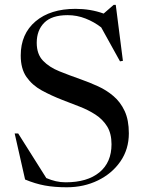

<svg xmlns="http://www.w3.org/2000/svg" viewBox="-20 -762 601 792"><path d="M511.5 -212Q511.5 -146.5 476.8 -96.2Q442 -46 384 -17.8Q326 10.5 255.5 10.5Q204.5 10.5 165 3.2Q125.5 -4 83.5 -21.5L40.5 -211.5H55L171 -27.5Q191 -19 210.2 -14.5Q229.5 -10 251 -10Q340 -10 390 -51Q440 -92 440 -167Q440 -211.5 421.8 -240.8Q403.5 -270 373.8 -289.2Q344 -308.5 308.5 -322.2Q273 -336 238 -349.5Q191.5 -367.5 152.2 -389Q113 -410.5 89.2 -444.5Q65.5 -478.5 65.5 -533Q65.5 -622 126.5 -673.8Q187.5 -725.5 291.5 -725.5Q354 -725.5 407.5 -706L449 -742H457.5L487 -511L475 -509L397.5 -649Q368.5 -671.5 333 -685.5Q297.5 -699.5 259 -699.5Q193.5 -699.5 162.5 -668.2Q131.5 -637 131.5 -585.5Q131.5 -538.5 157.5 -511.5Q183.5 -484.5 225.2 -467.8Q267 -451 314 -434.5Q349.5 -422 384.5 -406Q419.5 -390 448.2 -365.5Q477 -341 494.2 -304Q511.5 -267 511.5 -212Z"/></svg>

Font: Newsreader Display
Style: Regular
Weight: 400
Designer: Hugues Gentile
Foundry: Production Type
Version: Version 1.001